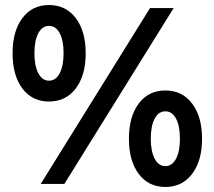

<svg xmlns="http://www.w3.org/2000/svg" viewBox="-20 -732 853 764"><path d="M175 -328Q108 -328 69 -380Q30 -432 30 -520Q30 -608 69 -660Q108 -712 175 -712Q242 -712 281.5 -660Q321 -608 321 -520Q321 -432 281.5 -380Q242 -328 175 -328ZM175 -411Q202 -411 217.5 -440.5Q233 -470 233 -520Q233 -571 217.5 -600Q202 -629 175 -629Q148 -629 132.5 -600Q117 -571 117 -520Q117 -470 132.5 -440.5Q148 -411 175 -411ZM142 0 577 -700H671L236 0ZM638 12Q571 12 532 -40Q493 -92 493 -180Q493 -268 532 -320Q571 -372 638 -372Q705 -372 744.5 -320Q784 -268 784 -180Q784 -92 744.5 -40Q705 12 638 12ZM638 -71Q665 -71 680.5 -100.5Q696 -130 696 -180Q696 -231 680.5 -260Q665 -289 638 -289Q611 -289 595.5 -260Q580 -231 580 -180Q580 -130 595.5 -100.5Q611 -71 638 -71Z"/></svg>

Font: Fustat SemiBold
Style: Regular
Weight: 600
Designer: Mohamed Gaber, Khaled Hosny, Laura Garcia Mut
Foundry: Kief Type Foundry, Alif Type Foundry, Hard Type Foundry
Version: Version 1.007